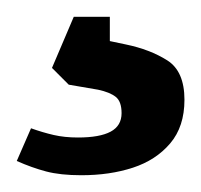

<svg xmlns="http://www.w3.org/2000/svg" viewBox="-20 -20 240 229"><path d="M77 189Q52 189 35 184.5Q18 180 0 172L17 133Q31 138 44 141Q57 144 73 144Q99 144 112 137Q125 130 125 115Q125 101 118 95.5Q111 90 97 87L62 81L42 61L68 0H111V29L130 33Q159 39 179.5 52Q200 65 200 99Q200 131 183 151Q166 171 138.5 180Q111 189 77 189Z"/></svg>

Font: Faustina Light Medium
Style: Regular
Weight: 500
Version: Version 1.200